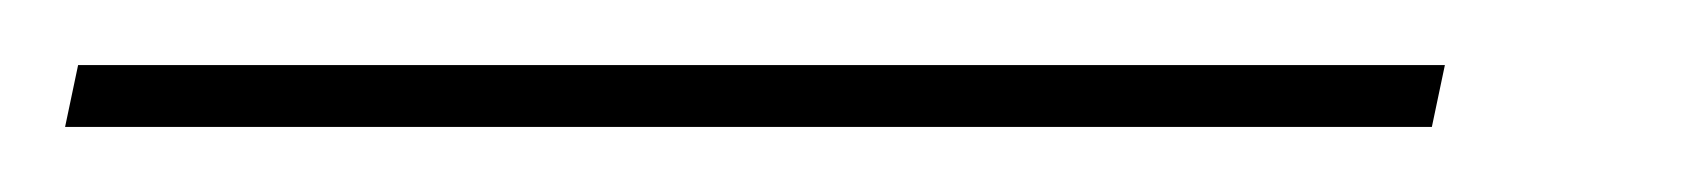

<svg xmlns="http://www.w3.org/2000/svg" viewBox="-81 45 521 59"><path d="M-57 65H363L359 84H-61Z"/></svg>

Font: Fixel Italic Variable 20240409 Display Thin
Style: Italic
Weight: 100
Italic angle: -10°
Designer: AlfaBravo + MacPaw
Foundry: Kyrylo Tkachov, Marchela Mozhyna, Serhii Makarenko, Maria Weinstein, Zakhar Kryvoshyya
Version: Version 1.211;Glyphs 3.2 (3225)